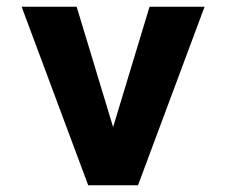

<svg xmlns="http://www.w3.org/2000/svg" viewBox="-20 -548 674 568"><path d="M314.6 -172 206.8 -528H44L240.9 0H388.3L585.2 -528H422.4Z"/></svg>

Font: Asimov
Style: Wid
Weight: 500
Designer: Google
Version: Version 2.000980; 2014